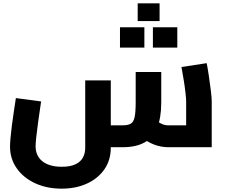

<svg xmlns="http://www.w3.org/2000/svg" viewBox="-20 -881 1347 1149"><path d="M349 248Q260 248 190 215.5Q120 183 80 126Q40 69 40 -4Q40 -24 43 -56.5Q46 -89 51 -129Q56 -169 62.5 -211.5Q69 -254 75 -294L226 -274Q216 -207 208.5 -152.5Q201 -98 197 -60.5Q193 -23 193 -5Q193 32 211 59.5Q229 87 264 102Q299 117 349 117Q402 117 433 101.5Q464 86 477 60.5Q490 35 490 3V-400H643V3Q643 77 605 132Q567 187 500.5 217.5Q434 248 349 248ZM641 0 643 -131H714Q745 -131 762 -140.5Q779 -150 785.5 -179.5Q792 -209 792 -269V-450H945V-269Q945 -175 920 -115.5Q895 -56 844 -28Q793 0 714 0ZM987 0Q943 0 900.5 -16.5Q858 -33 821 -65L914 -161Q932 -146 950 -138.5Q968 -131 987 -131H1178L1094 -57V-274Q1094 -289 1090.5 -321.5Q1087 -354 1080.5 -395.5Q1074 -437 1066 -480L1217 -503Q1224 -467 1230.5 -422Q1237 -377 1242 -337Q1247 -297 1247 -274V0ZM804 -755V-861H935V-755ZM698 -596V-718H844V-596ZM895 -596V-718H1041V-596Z"/></svg>

Font: Cairo ExtraBold
Style: Regular
Weight: 800
Designer: Mohamed Gaber, Accademia di Belle Arti di Urbino
Foundry: Kief Type Foundry, Accademia di Belle Arti di Urbino
Version: Version 3.117